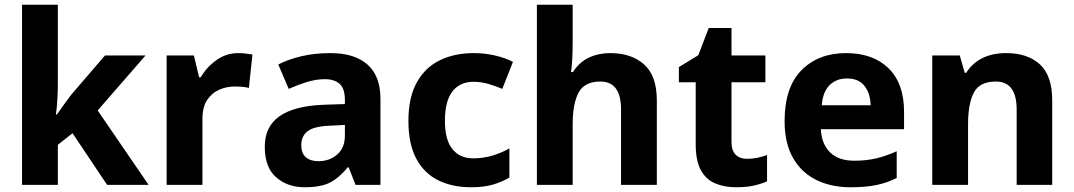

<svg xmlns="http://www.w3.org/2000/svg" viewBox="-20 -780 4530 810"><path d="M224 -423Q224 -396 222 -360.5Q220 -325 216 -297H220Q231 -313 249.5 -338.5Q268 -364 281 -381L423 -546H594L392 -314L607 0H432L286 -218L224 -169V0H73V-760H224Z M985 -556Q1000 -556 1017 -554Q1034 -552 1045 -550L1030 -409Q1019 -412 1004 -413.5Q989 -415 968 -415Q937 -415 906 -402Q875 -389 854.5 -359Q834 -329 834 -277V0H683V-546H798L820 -454H827Q851 -496 892.5 -526Q934 -556 985 -556Z M1374 -556Q1476 -556 1530.5 -507.5Q1585 -459 1585 -364V0H1480L1451 -74H1447Q1411 -30 1372.5 -10Q1334 10 1265 10Q1193 10 1145 -32Q1097 -74 1097 -161Q1097 -246 1159 -289.5Q1221 -333 1344 -338L1435 -341V-358Q1435 -407 1412.5 -426.5Q1390 -446 1351 -446Q1314 -446 1275 -434Q1236 -422 1198 -405L1154 -508Q1197 -530 1252.5 -543Q1308 -556 1374 -556ZM1378 -250Q1306 -248 1278.5 -227Q1251 -206 1251 -168Q1251 -133 1270.5 -116.5Q1290 -100 1323 -100Q1370 -100 1402.5 -128Q1435 -156 1435 -208V-253Z M1967 10Q1888 10 1828.5 -19.5Q1769 -49 1736 -111Q1703 -173 1703 -270Q1703 -370 1739 -433.5Q1775 -497 1837 -526.5Q1899 -556 1978 -556Q2025 -556 2068 -546Q2111 -536 2144 -519L2099 -405Q2069 -418 2038.5 -426.5Q2008 -435 1978 -435Q1920 -435 1888.5 -394Q1857 -353 1857 -271Q1857 -190 1888.5 -151Q1920 -112 1976 -112Q2018 -112 2057 -123.5Q2096 -135 2129 -154V-31Q2097 -12 2058.5 -1Q2020 10 1967 10Z M2396 -607Q2396 -562 2394 -528.5Q2392 -495 2389 -476H2397Q2424 -518 2464.5 -537Q2505 -556 2555 -556Q2643 -556 2697 -508.5Q2751 -461 2751 -356V0H2600V-318Q2600 -436 2513 -436Q2446 -436 2421 -389.5Q2396 -343 2396 -256V0H2245V-760H2396Z M3131 -110Q3154 -110 3175.5 -114.5Q3197 -119 3216 -126V-15Q3191 -4 3160 3Q3129 10 3086 10Q3037 10 2998 -6Q2959 -22 2937 -61.5Q2915 -101 2915 -172V-433H2844V-497L2926 -547L2970 -662H3066V-546H3209V-433H3066V-181Q3066 -145 3083.5 -127.5Q3101 -110 3131 -110Z M3549 -556Q3663 -556 3728.5 -492Q3794 -428 3794 -308V-235H3443Q3446 -173 3481.5 -137.5Q3517 -102 3584 -102Q3635 -102 3677 -112Q3719 -122 3763 -142V-29Q3723 -9 3678 0.5Q3633 10 3568 10Q3487 10 3424.5 -20.5Q3362 -51 3326 -113Q3290 -175 3290 -269Q3290 -412 3361.5 -484Q3433 -556 3549 -556ZM3553 -449Q3508 -449 3479.5 -420.5Q3451 -392 3447 -336H3653Q3652 -385 3627.5 -417Q3603 -449 3553 -449Z M4225 -556Q4315 -556 4367 -508.5Q4419 -461 4419 -356V0H4269V-318Q4269 -436 4181 -436Q4113 -436 4088.5 -389.5Q4064 -343 4064 -256V0H3913V-546H4029L4050 -473H4056Q4110 -556 4225 -556Z"/></svg>

Font: Noto Sans Cherokee
Style: Bold
Weight: 700
Designer: Monotype Design Team
Foundry: Monotype Imaging Inc.
Version: Version 2.001; ttfautohint (v1.8.4.7-5d5b)